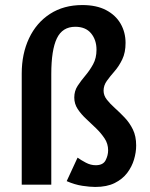

<svg xmlns="http://www.w3.org/2000/svg" viewBox="-20 -731 592 760"><path d="M357 9Q336 9 306 4.5Q276 0 244 -14L287 -107Q301 -97 320 -87Q339 -77 359 -77Q388 -77 398 -96.5Q408 -116 408 -136Q408 -162 394 -183Q380 -204 360.5 -223Q341 -242 321 -260.5Q301 -279 287.5 -299.5Q274 -320 274 -345Q274 -371 287.5 -391.5Q301 -412 318 -432Q335 -452 348.5 -476.5Q362 -501 362 -534Q362 -573 340.5 -599Q319 -625 278 -625Q227 -625 205 -579Q183 -533 183 -438V0H66V-440Q66 -518 95 -579.5Q124 -641 178 -676Q232 -711 306 -711Q362 -711 400 -691Q438 -671 457.5 -637Q477 -603 477 -561Q477 -523 464 -496Q451 -469 433.5 -449Q416 -429 403 -411Q390 -393 390 -372Q390 -353 403 -336.5Q416 -320 435 -303Q454 -286 473.5 -265.5Q493 -245 506 -218.5Q519 -192 519 -155Q519 -128 510.5 -99.5Q502 -71 483.5 -46.5Q465 -22 434 -6.5Q403 9 357 9Z"/></svg>

Font: Ysabeau Office
Style: Bold
Weight: 700
Designer: Christian Thalmann (Catharsis Fonts)
Version: Version 2.001;gftools[0.9.30]; featfreeze: tnum,lnum,ss02